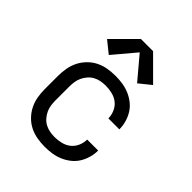

<svg xmlns="http://www.w3.org/2000/svg" viewBox="-213 -891 1026 1026"><g transform="rotate(45 300.0 -377.5)"><path d="M298 8Q268 8 239 3Q210 -2 184 -15Q158 -28 137 -49.5Q116 -71 103 -97Q90 -123 85 -152Q80 -181 80 -210V-310Q80 -339 85 -368Q90 -397 103 -423Q116 -449 137 -470.5Q158 -492 184 -505Q210 -518 239 -523Q268 -528 298 -528Q325 -528 351.5 -524Q378 -520 403 -509.5Q428 -499 449.5 -482Q471 -465 485 -442.5Q499 -420 506.5 -393.5Q514 -367 514 -340Q514 -340 514 -340Q514 -340 514 -340H431Q431 -340 431 -340Q431 -340 431 -340Q431 -365 420.5 -388.5Q410 -412 391 -427Q372 -442 347 -448Q322 -454 298 -454Q279 -454 260.5 -450.5Q242 -447 225.5 -438Q209 -429 196.5 -414.5Q184 -400 176 -383Q168 -366 165.5 -347.5Q163 -329 163 -310V-210Q163 -191 165.5 -172.5Q168 -154 176 -137Q184 -120 196.5 -105.5Q209 -91 225.5 -82Q242 -73 260.5 -69.5Q279 -66 298 -66Q322 -66 347 -72Q372 -78 391 -93Q410 -108 420.5 -131.5Q431 -155 431 -180Q431 -180 431 -180Q431 -180 431 -180H514Q514 -180 514 -180Q514 -180 514 -180Q514 -153 506.5 -126.5Q499 -100 485 -77.5Q471 -55 449.5 -38Q428 -21 403 -10.5Q378 0 351.5 4Q325 8 298 8ZM407 -581 300 -708 193 -581 126 -635 254 -763H346L474 -635Z"/></g></svg>

Font: Bmono
Style: Regular
Weight: 400
Monospace: yes
Designer: Belleve Invis
Foundry: Belleve Invis
Version: Version 11.2.2; ttfautohint (v1.8.2)